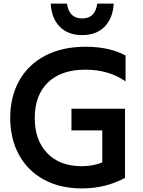

<svg xmlns="http://www.w3.org/2000/svg" viewBox="-20 -1039 798 1072"><path d="M37 -381Q37 -499 87.5 -589Q138 -679 233 -728.5Q328 -778 458 -778Q591 -778 681 -729V-585Q586 -650 457 -650Q321 -650 247.5 -578.5Q174 -507 174 -380Q174 -256 244 -183.5Q314 -111 437 -111Q497 -111 551 -132V-311H379V-432H678V-46Q570 13 437 13Q316 13 225.5 -36Q135 -85 86 -174.5Q37 -264 37 -381ZM439 -843Q360 -843 314 -889.5Q268 -936 263 -1019H354Q365 -936 439 -936Q512 -936 523 -1019H615Q610 -936 563.5 -889.5Q517 -843 439 -843Z"/></svg>

Font: Application Semibold
Style: Regular
Weight: 600
Designer: Wei Huang
Foundry: Wei Huang
Version: Version 0.012